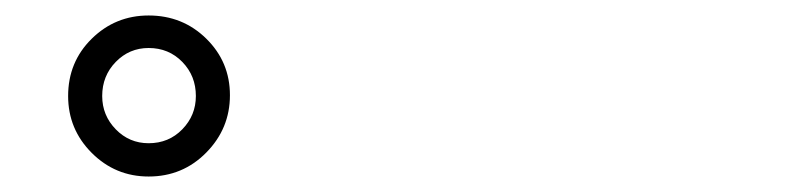

<svg xmlns="http://www.w3.org/2000/svg" viewBox="-20 -852 1040 248"><path d="M172 -624Q129 -624 98.5 -654.5Q68 -685 68 -728Q68 -772 98.5 -802Q129 -832 172 -832Q216 -832 246.5 -802Q277 -772 277 -729Q277 -686 246.5 -655Q216 -624 172 -624ZM172 -667Q198 -667 215.5 -685Q233 -703 233 -728Q233 -754 215.5 -772Q198 -790 172 -790Q147 -790 129.5 -772Q112 -754 112 -728Q112 -703 129.5 -685Q147 -667 172 -667Z"/></svg>

Font: Zen Kaku Gothic New Medium
Style: Regular
Weight: 500
Designer: Yoshimichi Ohira
Foundry: Positype
Version: Version 1.002